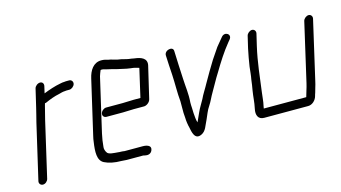

<svg xmlns="http://www.w3.org/2000/svg" viewBox="-70 -772 1877 1057"><g transform="rotate(-15 869.0 -243.0)"><path d="M162 -476 138 -374C133 -351 124 -319 118 -294L45 21C42 34 51 46 65 46C79 46 92 34 95 21L168 -295C174 -319 183 -353 188 -374L191 -384C195 -384 199 -385 202 -387C224 -397 253 -408 279 -413C290 -416 303 -420 314 -420C319 -421 324 -421 330 -421H340C353 -421 368 -433 371 -446C374 -459 365 -471 352 -471H342C335 -471 329 -471 324 -470C317 -470 309 -469 301 -467C268 -461 233 -449 203 -437L212 -476C215 -489 208 -501 194 -501C180 -501 165 -489 162 -476Z M451 -142 522 -449C524 -457 531 -474 534 -481C535 -482 537 -482 539 -482C543 -482 547 -482 550 -481L569 -476C584 -473 603 -468 617 -464C644 -459 668 -451 695 -448L712 -446C721 -445 734 -440 742 -438C743 -438 743 -438 743 -437L706 -276H667C655 -276 618 -274 604 -274H510C497 -274 482 -262 479 -248C476 -234 486 -224 499 -224H593C608 -224 642 -226 655 -226H709C726 -224 747 -239 751 -257L794 -440C801 -479 766 -491 730 -495L714 -498C692 -500 681 -504 661 -509L637 -513C623 -516 606 -523 590 -525C576 -529 567 -532 551 -532C506 -532 482 -494 472 -449L401 -142C398 -130 396 -119 395 -109C387 -55 384 -5 420 13C444 25 476 32 515 32C526 32 533 34 545 34H637C641 34 644 35 647 36C664 40 681 37 689 20C702 -8 673 -16 649 -16H546C539 -17 533 -18 526 -18C521 -18 516 -18 509 -19C488 -21 455 -21 448 -36C443 -43 437 -58 440 -71C442 -93 445 -116 451 -142Z M902 -464C903 -421 906 -397 908 -354C911 -303 909 -250 914 -201C915 -182 913 -153 914 -135L916 -107C916 -91 920 -63 924 -50C929 -25 936 26 978 6C1006 -7 1011 -36 1027 -67C1037 -89 1047 -117 1060 -135C1076 -159 1083 -179 1098 -204C1111 -227 1126 -254 1139 -276L1155 -302C1186 -354 1217 -403 1253 -447L1263 -459C1286 -486 1247 -511 1226 -484L1216 -472C1203 -457 1200 -452 1188 -438C1174 -418 1160 -397 1146 -376C1122 -336 1100 -301 1077 -259C1065 -236 1044 -205 1034 -182C1022 -159 1009 -141 998 -116C991 -99 982 -82 975 -65C970 -77 968 -104 967 -120L966 -150C965 -159 965 -169 965 -181C969 -231 962 -270 960 -318C958 -372 954 -424 953 -476C954 -508 899 -496 902 -464Z M1365 -454 1349 -386C1342 -354 1336 -319 1331 -287C1329 -270 1326 -234 1322 -216L1318 -186L1313 -156C1307 -121 1307 -92 1299 -56C1291 -21 1302 6 1336 6H1587C1610 6 1632 -14 1638 -39C1639 -42 1640 -48 1643 -55L1651 -83C1655 -94 1657 -105 1660 -117L1737 -452C1740 -465 1731 -477 1718 -477C1705 -477 1690 -465 1687 -452L1610 -117C1604 -90 1595 -68 1589 -44H1347C1347 -47 1348 -51 1349 -56C1356 -85 1356 -108 1360 -134C1371 -216 1379 -300 1399 -386L1415 -454C1418 -467 1409 -479 1396 -479C1383 -479 1368 -467 1365 -454Z"/></g></svg>

Font: Electronic
Style: BookIt
Weight: 400
Version: Version 1.011